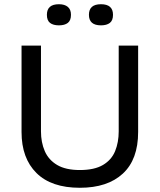

<svg xmlns="http://www.w3.org/2000/svg" viewBox="-20 -876 756 909"><path d="M358 13Q223 13 152.5 -57Q82 -127 82 -251V-660H174V-254Q174 -202 192 -160.5Q210 -119 250.5 -95Q291 -71 358 -71Q427 -71 467.5 -95Q508 -119 525 -160.5Q542 -202 542 -254V-660H634V-251Q634 -121 561.5 -54Q489 13 358 13ZM458 -756Q401 -756 401 -806Q401 -856 458 -856Q515 -856 515 -806Q515 -779 500 -767.5Q485 -756 458 -756ZM259 -756Q232 -756 217 -767.5Q202 -779 202 -806Q202 -856 259 -856Q286 -856 301 -843.5Q316 -831 316 -806Q316 -779 301 -767.5Q286 -756 259 -756Z"/></svg>

Font: Bricolage Grotesque 10pt
Style: Regular
Weight: 400
Designer: Mathieu Triay
Foundry: Atelier Triay
Version: Version 1.000; ttfautohint (v1.8.4.7-5d5b);gftools[0.9.32]